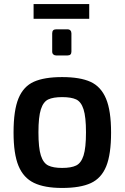

<svg xmlns="http://www.w3.org/2000/svg" viewBox="-20 -924 616 949"><path d="M47 -269Q47 -379 71.5 -438Q96 -497 147.5 -520Q199 -543 287 -543Q376 -543 427.5 -519.5Q479 -496 504 -436.5Q529 -377 529 -269Q529 -161 505 -102Q481 -43 429 -19Q377 5 287 5Q200 5 148 -20Q96 -45 71.5 -104Q47 -163 47 -269ZM405 -270Q405 -346 393 -383.5Q381 -421 356.5 -432.5Q332 -444 287 -444Q243 -444 218.5 -432.5Q194 -421 182 -383.5Q170 -346 170 -270Q170 -193 182 -155.5Q194 -118 218.5 -106Q243 -94 287 -94Q332 -94 356.5 -106Q381 -118 393 -155.5Q405 -193 405 -270ZM238 -669V-759Q238 -779 257 -779H314Q323 -779 328 -773.5Q333 -768 333 -759V-669Q333 -650 314 -650H257Q249 -650 243.5 -655Q238 -660 238 -669ZM146 -904H421V-831H146Z"/></svg>

Font: Exo SemiBold
Style: Regular
Weight: 600
Designer: Natanael Gama
Foundry: Natanael Gama
Version: Version 1.500